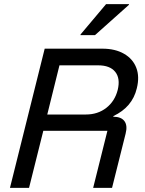

<svg xmlns="http://www.w3.org/2000/svg" viewBox="-20 -911 703 931"><path d="M28.3 0 196.7 -675H476.7Q538.3 -675 581.2 -650.4Q624.2 -625.8 640.8 -582.5Q657.5 -539.2 643.3 -482.5Q621.7 -391.7 530 -348.3L529.2 -345Q567.5 -345 583.3 -323.8Q599.2 -302.5 589.2 -263.3L523.3 0H431.7L500.8 -276.7H190L120.8 0ZM209.2 -355.8H396.7Q454.2 -355.8 495.4 -387.9Q536.7 -420 550.8 -475Q564.2 -530.8 538.8 -562.5Q513.3 -594.2 455.8 -594.2H268.3ZM370 -740.8 370.8 -744.2 494.2 -890.8H605.8L605 -887.5L440.8 -740.8Z"/></svg>

Font: Funnel Sans
Style: Italic
Weight: 400
Italic angle: -14.036°
Version: Version 1.000; Beta; Release 5; Build 24; ttfautohint (v1.8.